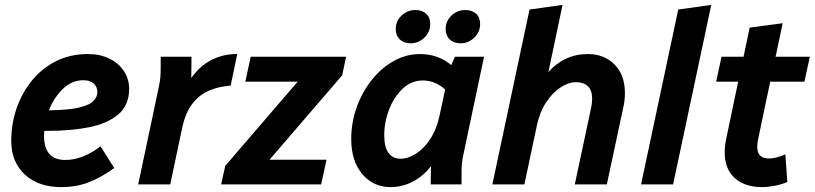

<svg xmlns="http://www.w3.org/2000/svg" viewBox="-20 -754 3331 785"><path d="M26 -178Q26 -249 48.5 -313Q71 -377 112 -426.5Q153 -476 210.5 -504.5Q268 -533 339 -533Q389 -533 427 -514.5Q465 -496 486.5 -463.5Q508 -431 508 -391Q508 -324 464 -286.5Q420 -249 345.5 -234Q271 -219 177 -219Q170 -219 161 -219Q160 -209 160 -199Q160 -100 247 -100Q284 -100 322 -115.5Q360 -131 391 -156L447 -67Q393 -28 342.5 -8.5Q292 11 230 11Q137 11 81.5 -40.5Q26 -92 26 -178ZM321 -426Q273 -426 236.5 -390Q200 -354 180 -303Q262 -304 304.5 -314.5Q347 -325 362.5 -341.5Q378 -358 378 -377Q378 -400 362.5 -413Q347 -426 321 -426Z M545 0 629 -397Q634 -419 635.5 -437Q637 -455 637 -478V-522H763L762 -435Q798 -486 847 -510Q896 -534 950 -533L923 -404Q878 -401 838 -385Q798 -369 768.5 -332.5Q739 -296 725 -232L676 0Z M884 0 901 -76 1197 -420H983L1005 -522H1395L1379 -446L1082 -101H1315L1293 0Z M1416 -185Q1416 -255 1439 -317.5Q1462 -380 1501 -428.5Q1540 -477 1590.5 -505Q1641 -533 1697 -533Q1771 -533 1825 -488L1840 -522H1959L1875 -124Q1870 -103 1868.5 -84.5Q1867 -66 1867 -44V0H1741L1742 -75Q1711 -34 1668 -11.5Q1625 11 1577 11Q1506 11 1461 -42.5Q1416 -96 1416 -185ZM1551 -201Q1551 -151 1569 -128Q1587 -105 1617 -105Q1648 -105 1680.5 -125.5Q1713 -146 1739 -185.5Q1765 -225 1777 -281L1800 -388Q1759 -425 1709 -425Q1662 -425 1626.5 -391.5Q1591 -358 1571 -306.5Q1551 -255 1551 -201ZM1598 -635Q1598 -668 1622 -690.5Q1646 -713 1678 -713Q1706 -713 1722.5 -698Q1739 -683 1739 -656Q1739 -623 1715 -600Q1691 -577 1659 -577Q1631 -577 1614.5 -593Q1598 -609 1598 -635ZM1802 -635Q1802 -668 1826 -690.5Q1850 -713 1882 -713Q1910 -713 1926.5 -698Q1943 -683 1943 -656Q1943 -623 1919 -600Q1895 -577 1863 -577Q1835 -577 1818.5 -593Q1802 -609 1802 -635Z M1993 0 2145 -715 2280 -734 2222 -459Q2252 -494 2293 -513.5Q2334 -533 2384 -533Q2449 -533 2492 -491Q2535 -449 2535 -373Q2535 -344 2528 -313L2461 0H2330L2397 -314Q2401 -333 2401 -351Q2401 -385 2383.5 -401.5Q2366 -418 2335 -418Q2305 -418 2272.5 -397Q2240 -376 2213.5 -336.5Q2187 -297 2175 -241L2124 0Z M2601 0 2753 -715 2888 -734 2732 0Z M2908 -420 2930 -522H3020L3045 -641L3180 -659L3151 -522H3291L3269 -420H3129L3079 -182Q3076 -167 3076 -154Q3076 -106 3123 -106Q3153 -106 3191 -123L3199 -10Q3176 0 3148 5.5Q3120 11 3096 11Q3025 11 2984 -26Q2943 -63 2943 -131Q2943 -144 2944.5 -158Q2946 -172 2949 -186L2998 -420Z"/></svg>

Font: Radio Canada SemiBold
Style: Italic
Weight: 600
Italic angle: -12°
Designer: Charles Daoud, Etienne Aubert Bonn, Alexandre Saumier Demers, Jacques Le Bailly
Foundry: Radio-Canada
Version: Version 2.104; ttfautohint (v1.8.4.7-5d5b);gftools[0.9.28.de